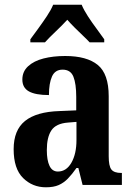

<svg xmlns="http://www.w3.org/2000/svg" viewBox="-20 -786 566 816"><path d="M175 10Q118 10 78 -29.5Q38 -69 38 -152Q38 -233 86.5 -272Q135 -311 233 -314L304 -317V-374Q304 -430 292 -460Q280 -490 246 -490Q214 -490 201 -461Q188 -432 188 -382Q131 -382 103 -397.5Q75 -413 75 -448Q75 -482 99.5 -504.5Q124 -527 165 -537.5Q206 -548 257 -548Q349 -548 395.5 -510Q442 -472 442 -377V-122Q442 -80 453.5 -65.5Q465 -51 495 -51H498V0H331L313 -72H305Q286 -45 268.5 -27Q251 -9 229.5 0.5Q208 10 175 10ZM226 -57Q262 -57 283.5 -94.5Q305 -132 305 -191V-268L268 -265Q218 -261 198.5 -232Q179 -203 179 -148Q179 -105 190.5 -81Q202 -57 226 -57ZM109 -619Q123 -638 142 -664Q161 -690 179 -717Q197 -744 206 -766H327Q336 -744 353.5 -717Q371 -690 390.5 -664Q410 -638 423 -619V-606H361Q350 -618 332.5 -634.5Q315 -651 297 -669Q279 -687 266 -702Q245 -679 217 -652.5Q189 -626 171 -606H109Z"/></svg>

Font: Noto Serif Hebrew Condensed
Style: Bold
Weight: 700
Width: 3
Designer: Monotype Design Team
Foundry: Monotype Imaging Inc.
Version: Version 2.004; ttfautohint (v1.8.4.7-5d5b)